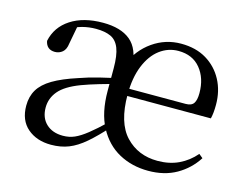

<svg xmlns="http://www.w3.org/2000/svg" viewBox="-81 -657 1019 798"><g transform="rotate(15 429.0 -258.0)"><path d="M193 15Q131 15 91.5 -19Q52 -53 52 -116Q52 -155 69.5 -184.5Q87 -214 126.5 -237.5Q166 -261 231 -282Q270 -296 317 -307.5Q364 -319 405 -328V-303Q365 -293 322.5 -280.5Q280 -268 248 -256Q185 -232 158.5 -200.5Q132 -169 132 -129Q132 -85 159 -59.5Q186 -34 231 -34Q258 -34 281 -44Q304 -54 333 -77Q362 -100 404 -140L420 -121H417Q373 -72 338 -42Q303 -12 269 1.5Q235 15 193 15ZM611 15Q541 15 485 -15.5Q429 -46 396 -107.5Q363 -169 363 -263V-359Q363 -415 351 -445.5Q339 -476 314 -487.5Q289 -499 250 -499Q220 -499 191.5 -491.5Q163 -484 130 -464L173 -491L158 -411Q155 -385 141 -373.5Q127 -362 109 -362Q73 -362 66 -398Q79 -460 133.5 -495.5Q188 -531 272 -531Q349 -531 390.5 -496.5Q432 -462 436 -384L403 -387Q431 -454 486 -492.5Q541 -531 608 -531Q672 -531 717.5 -503.5Q763 -476 788 -429Q813 -382 813 -323Q813 -305 811.5 -290Q810 -275 807 -263H398V-294H690Q715 -294 724.5 -308Q734 -322 734 -352Q734 -416 700 -457.5Q666 -499 605 -499Q561 -499 525 -472Q489 -445 468 -393Q447 -341 447 -269Q447 -148 500.5 -91.5Q554 -35 638 -35Q689 -35 729 -54Q769 -73 799 -108L816 -94Q784 -44 732.5 -14.5Q681 15 611 15Z"/></g></svg>

Font: Noto Serif JP ExtraLight
Style: Regular
Weight: 400
Version: Version 2.003-H1;hotconv 1.1.1;makeotfexe 2.6.0